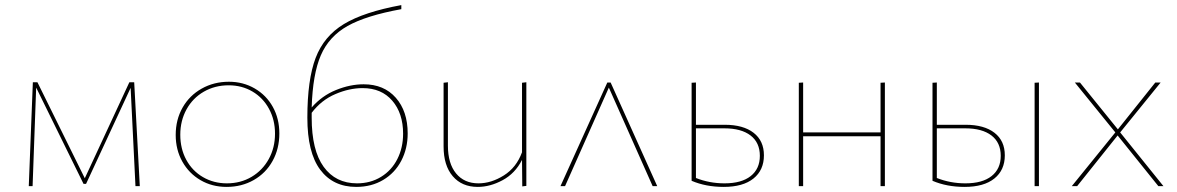

<svg xmlns="http://www.w3.org/2000/svg" viewBox="-20 -731 4624 754"><path d="M512 0 493 -386 318 -9H308L122 -387L108 0H93L109 -408H127L313 -31L488 -408H507L529 0Z M670 -201Q670 -261 697 -308.5Q724 -356 772 -383Q820 -410 879 -410Q935 -410 980.5 -383.5Q1026 -357 1051.5 -311Q1077 -265 1077 -207Q1077 -147 1050.5 -99Q1024 -51 976.5 -24Q929 3 870 3Q813 3 767.5 -23.5Q722 -50 696 -96.5Q670 -143 670 -201ZM1060 -206Q1060 -260 1036.5 -303.5Q1013 -347 971.5 -371.5Q930 -396 878 -396Q824 -396 780.5 -371Q737 -346 712.5 -301.5Q688 -257 688 -202Q688 -147 711.5 -103.5Q735 -60 777 -35.5Q819 -11 871 -11Q925 -11 968 -36.5Q1011 -62 1035.5 -106.5Q1060 -151 1060 -206Z M1581 -207Q1581 -148 1556 -100Q1531 -52 1485 -24.5Q1439 3 1379 3Q1288 3 1237.5 -64.5Q1187 -132 1187 -269Q1187 -418 1219.5 -503.5Q1252 -589 1330.5 -636.5Q1409 -684 1556 -711V-695Q1418 -670 1345 -629Q1272 -588 1240 -514Q1208 -440 1204 -309Q1244 -355 1299.5 -377.5Q1355 -400 1408 -400Q1488 -400 1534.5 -347Q1581 -294 1581 -207ZM1563 -206Q1563 -286 1520.5 -335.5Q1478 -385 1404 -385Q1352 -385 1297 -361.5Q1242 -338 1204 -288V-269Q1204 -141 1251 -76Q1298 -11 1382 -11Q1435 -11 1476.5 -36.5Q1518 -62 1540.5 -106.5Q1563 -151 1563 -206Z M2047 -408V-1L2031 1L2030 -103Q2003 -50 1954 -23.5Q1905 3 1856 3Q1794 3 1758 -39Q1722 -81 1722 -156V-406L1739 -408V-159Q1739 -89 1771 -50Q1803 -11 1859 -11Q1909 -11 1958.5 -42Q2008 -73 2030 -133V-406Z M2543 0 2371 -387 2199 0H2181L2365 -407H2378L2561 0Z M2980 -121Q2980 -63 2939 -30Q2898 3 2822 3Q2752 3 2696 -21V-406L2713 -407V-241H2826Q2899 -241 2939.5 -209.5Q2980 -178 2980 -121ZM2964 -119Q2964 -171 2927.5 -199Q2891 -227 2825 -227H2713V-32Q2766 -11 2825 -11Q2892 -11 2928 -39.5Q2964 -68 2964 -119Z M3455 -407V0H3438V-196H3134V0H3117V-406L3134 -407V-211H3438V-406Z M3926 -121Q3926 -63 3885 -30Q3844 3 3768 3Q3698 3 3642 -21V-406L3659 -407V-241H3772Q3845 -241 3885.5 -209.5Q3926 -178 3926 -121ZM4060 -407V0H4043V-406ZM3910 -119Q3910 -171 3873.5 -199Q3837 -227 3771 -227H3659V-32Q3712 -11 3771 -11Q3838 -11 3874 -39.5Q3910 -68 3910 -119Z M4360 -211 4201 -407H4221L4370 -223L4517 -407H4538L4379 -211L4549 0H4529L4369 -199L4210 0H4189Z"/></svg>

Font: Ysabeau Infant Thin
Style: Regular
Weight: 200
Designer: Christian Thalmann (Catharsis Fonts)
Version: Version 0.003